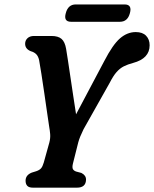

<svg xmlns="http://www.w3.org/2000/svg" viewBox="-20 -866 710 886"><path d="M377 -37.5Q376.5 0 335 0H132.5Q113.5 0 105.8 -8.5Q98 -17 98 -32Q98 -58 126.5 -69.5L147.5 -76Q162 -81 169.2 -89Q176.5 -97 182 -116L208 -209.5Q213 -229.5 211.5 -247.2Q210 -265 207 -281Q203.5 -303.5 197.5 -345.5Q191.5 -387.5 184.5 -435.5Q177.5 -483.5 171 -525.2Q164.5 -567 160.5 -588.5Q156.5 -606.5 147 -616Q137.5 -625.5 122.5 -629.5Q96 -640 96 -664Q96 -679.5 107 -689.8Q118 -700 137 -700H217.5Q248.5 -700 264 -686.5Q279.5 -673 285 -641Q288.5 -621 293.8 -585.5Q299 -550 305.5 -507Q312 -464 318.5 -420Q325 -376 331 -338.5L461 -584Q500.5 -660.5 534 -689.2Q567.5 -718 606.5 -718Q638 -718 654.2 -701Q670.5 -684 670.5 -657Q670.5 -596 594 -575.5Q569.5 -569 551.5 -560Q533.5 -551 518 -533.5Q502.5 -516 486 -483.5L365.5 -269.5Q355.5 -249 350 -235.2Q344.5 -221.5 341 -208.5L316.5 -111Q312.5 -94 316.2 -86.2Q320 -78.5 331 -74.5L355.5 -68Q377 -57 377 -37.5ZM283.5 -805Q294 -845.5 329.5 -845.5H555Q590.5 -845.5 579.5 -805.5Q569 -765.5 533.5 -765.5H308Q272.5 -765.5 283.5 -805Z"/></svg>

Font: Fraunces 144pt S100 SemiBold
Style: Italic
Weight: 600
Italic angle: -16°
Version: Version 1.000; ttfautohint (v1.8.3)